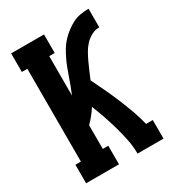

<svg xmlns="http://www.w3.org/2000/svg" viewBox="-178 -838 855 941"><g transform="rotate(-30 250.0 -367.5)"><path d="M31 0V-105H62V-630H31V-735H217V-630H186V-407Q195 -428 203 -450Q211 -472 219 -494.5Q227 -517 235 -538.5Q243 -560 253.5 -581.5Q264 -603 276 -623Q288 -643 304 -660Q320 -677 339 -691.5Q358 -706 378.5 -716.5Q399 -727 422.5 -731Q446 -735 469 -735V-630Q446 -630 425 -619Q404 -608 388 -591Q372 -574 360.5 -553.5Q349 -533 339 -511.5Q329 -490 320 -468.5Q311 -447 302 -426Q321 -387 339.5 -348Q358 -309 374.5 -269Q391 -229 406 -188Q421 -147 431 -105H469V0H322Q322 -40 314 -79.5Q306 -119 295 -158Q284 -197 271 -235Q258 -273 243 -310Q231 -291 216.5 -273Q202 -255 186 -239V-105H217V0Z"/></g></svg>

Font: Iosevka Curly Slab Extrabold
Style: Regular
Weight: 800
Monospace: yes
Designer: Belleve Invis
Foundry: Belleve Invis
Version: Version 22.1.2; ttfautohint (v1.8.4)